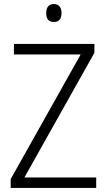

<svg xmlns="http://www.w3.org/2000/svg" viewBox="-20 -932 530 952"><path d="M457 0H33V-44L380 -662H49V-714H448V-670L101 -52H457ZM247 -912Q266 -912 275.5 -900Q285 -888 285 -868Q285 -823 247 -823Q209 -823 209 -868Q209 -888 218.5 -900Q228 -912 247 -912Z"/></svg>

Font: Noto Sans Thai Looped SemiCondensed Light
Style: Regular
Weight: 300
Width: 4
Designer: Sasikarn Vongin, Ben Mitchell
Foundry: The Fontpad Ltd
Version: Version 1.001; ttfautohint (v1.8.4.7-5d5b)